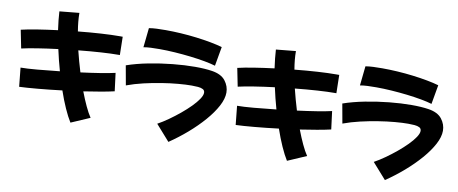

<svg xmlns="http://www.w3.org/2000/svg" viewBox="-75 -1154 3732 1564"><g transform="rotate(10 1791.0 -372.5)"><path d="M94 -149 78 -305Q128 -305 214 -312.5Q300 -320 399 -331Q374 -419 355 -507Q265 -496 186.5 -483.5Q108 -471 56 -459L26 -609Q80 -622 159 -634.5Q238 -647 326 -658Q320 -699 316 -737.5Q312 -776 310 -811L473 -827V-822Q473 -791 476.5 -754Q480 -717 487 -676Q585 -686 675 -691.5Q765 -697 830 -697H854L857 -546H846Q788 -546 701 -540.5Q614 -535 517 -525Q538 -439 565 -351Q651 -362 726 -374Q801 -386 848 -397L867 -248Q816 -236 751 -225Q686 -214 615 -203Q639 -140 663.5 -87.5Q688 -35 711 -1L556 66Q529 23 500.5 -41Q472 -105 446 -181Q340 -168 245.5 -159.5Q151 -151 94 -149Z M1635 -595Q1599 -606 1544.5 -616Q1490 -626 1426 -633.5Q1362 -641 1295 -645.5Q1228 -650 1168 -650Q1130 -650 1096 -648.5Q1062 -647 1035 -642L1052 -803Q1081 -808 1115.5 -809.5Q1150 -811 1190 -811Q1250 -811 1315.5 -807Q1381 -803 1445.5 -795Q1510 -787 1566 -776.5Q1622 -766 1663 -754ZM1369 82 1254 -48Q1296 -71 1342 -103.5Q1388 -136 1431.5 -172Q1475 -208 1510 -243.5Q1545 -279 1565.5 -310Q1586 -341 1586 -362Q1586 -382 1570 -390.5Q1554 -399 1529 -401Q1504 -403 1477 -403Q1430 -403 1366.5 -397.5Q1303 -392 1231 -380.5Q1159 -369 1086 -352Q1013 -335 948 -311L919 -472Q1000 -500 1097.5 -519Q1195 -538 1294 -548Q1393 -558 1478 -558Q1560 -558 1618 -549Q1696 -537 1730.5 -492.5Q1765 -448 1765 -395Q1765 -344 1732.5 -283Q1700 -222 1644 -157.5Q1588 -93 1517 -31.5Q1446 30 1369 82Z M1885 -149 1869 -305Q1919 -305 2005 -312.5Q2091 -320 2190 -331Q2165 -419 2146 -507Q2056 -496 1977.5 -483.5Q1899 -471 1847 -459L1817 -609Q1871 -622 1950 -634.5Q2029 -647 2117 -658Q2111 -699 2107 -737.5Q2103 -776 2101 -811L2264 -827V-822Q2264 -791 2267.5 -754Q2271 -717 2278 -676Q2376 -686 2466 -691.5Q2556 -697 2621 -697H2645L2648 -546H2637Q2579 -546 2492 -540.5Q2405 -535 2308 -525Q2329 -439 2356 -351Q2442 -362 2517 -374Q2592 -386 2639 -397L2658 -248Q2607 -236 2542 -225Q2477 -214 2406 -203Q2430 -140 2454.5 -87.5Q2479 -35 2502 -1L2347 66Q2320 23 2291.5 -41Q2263 -105 2237 -181Q2131 -168 2036.5 -159.5Q1942 -151 1885 -149Z M3426 -595Q3390 -606 3335.5 -616Q3281 -626 3217 -633.5Q3153 -641 3086 -645.5Q3019 -650 2959 -650Q2921 -650 2887 -648.5Q2853 -647 2826 -642L2843 -803Q2872 -808 2906.5 -809.5Q2941 -811 2981 -811Q3041 -811 3106.5 -807Q3172 -803 3236.5 -795Q3301 -787 3357 -776.5Q3413 -766 3454 -754ZM3160 82 3045 -48Q3087 -71 3133 -103.5Q3179 -136 3222.5 -172Q3266 -208 3301 -243.5Q3336 -279 3356.5 -310Q3377 -341 3377 -362Q3377 -382 3361 -390.5Q3345 -399 3320 -401Q3295 -403 3268 -403Q3221 -403 3157.5 -397.5Q3094 -392 3022 -380.5Q2950 -369 2877 -352Q2804 -335 2739 -311L2710 -472Q2791 -500 2888.5 -519Q2986 -538 3085 -548Q3184 -558 3269 -558Q3351 -558 3409 -549Q3487 -537 3521.5 -492.5Q3556 -448 3556 -395Q3556 -344 3523.5 -283Q3491 -222 3435 -157.5Q3379 -93 3308 -31.5Q3237 30 3160 82Z"/></g></svg>

Font: Mochiy Pop P One
Style: Regular
Weight: 400
Designer: FONTDASU
Foundry: FONTDASU / Google Inc. / Adobe
Version: Version 2.000